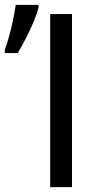

<svg xmlns="http://www.w3.org/2000/svg" viewBox="-21 -772 415 792"><path d="M186 0V-714H276V0ZM-1 -553V-567Q8 -591 17 -624Q26 -657 33 -691Q40 -725 44 -752H138V-741Q133 -719 119 -685.5Q105 -652 87 -616.5Q69 -581 52 -553Z"/></svg>

Font: Noto IKEA Arabic
Style: Regular
Weight: 400
Designer: Monotype Design Team
Foundry: Monotype Imaging Inc.
Version: Version 1.200